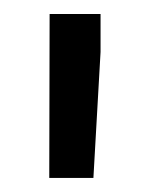

<svg xmlns="http://www.w3.org/2000/svg" viewBox="-20 -770 214 274"><path d="M123.5 -695.8 113.3 -516.1H50.3L50.8 -750H123.5Z"/></svg>

Font: SteelSelectRoboto
Style: Roboto-Regular
Weight: 400
Designer: Google
Version: Version 2.137; 2017